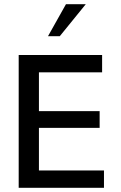

<svg xmlns="http://www.w3.org/2000/svg" viewBox="-20 -888 572 908"><path d="M471.7 0V-82H164.1V-283.2H451.2V-362.3H164.1V-545.9H462.9V-627.9H68.4V0ZM262.7 -716.8H207L292 -868.2H385.7Z"/></svg>

Font: Namkio Khamti Book
Style: Regular
Weight: 500
Designer: Debbi Hosken
Foundry: SIL International
Version: Version 3.917